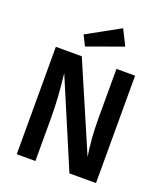

<svg xmlns="http://www.w3.org/2000/svg" viewBox="-165 -1048 1003 1161"><g transform="rotate(20 336.0 -468.0)"><path d="M425 -936 475 -836 246 -753 213 -819ZM591 -691V0H420L183 -559Q201 -402 201 -282V0H81V-691H248L489 -131Q471 -245 471 -367V-691Z"/></g></svg>

Font: FiraGO Medium
Style: Regular
Weight: 500
Designer: bBox Type
Foundry: bBox Type GmbH
Version: Version 1.001;PS 001.001;hotconv 1.0.88;makeotf.lib2.5.64775